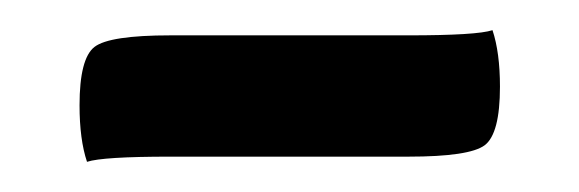

<svg xmlns="http://www.w3.org/2000/svg" viewBox="-20 -283 380 126"><path d="M248 -180.2H91.8Q47.4 -180.2 37.1 -176.8Q32.2 -191.4 32.2 -213.9Q32.2 -244.6 42 -252.2Q51.8 -259.8 91.8 -259.8H248Q293 -259.8 303.2 -263.2Q308.1 -248.5 308.1 -226.1Q308.1 -195.3 298.1 -187.7Q288.1 -180.2 248 -180.2Z"/></svg>

Font: Nikodecs
Style: Medium
Weight: 500
Version: Version 0.29